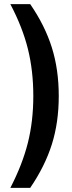

<svg xmlns="http://www.w3.org/2000/svg" viewBox="-20 -761 350 928"><path d="M126 147H30Q88 35 114.5 -70Q141 -175 141 -297Q141 -419 115 -524Q89 -629 30 -741H126Q197 -638 230.5 -531.5Q264 -425 264 -297Q264 -169 230.5 -63Q197 43 126 147Z"/></svg>

Font: CST
Style: Medium
Weight: 500
Version: Version 1.00